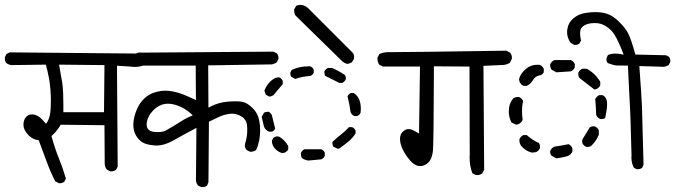

<svg xmlns="http://www.w3.org/2000/svg" viewBox="-26 -766 2744 780"><path d="M424.8 -69.8Q437 -69.8 445.3 -76.2L452.1 -88.9L449.2 -499L502.9 -495.6Q512.7 -494.1 521.5 -494.1Q545.4 -494.1 565.4 -503.4L571.3 -516.6Q571.8 -519.5 571.8 -522.9Q571.8 -533.2 565.9 -541.5L552.2 -548.3L13.2 -553.2L0 -546.4L-5.9 -534.2Q-6.3 -531.2 -6.3 -527.8Q-6.3 -517.6 -0.5 -509.8Q8.3 -503.4 18.6 -501.5L160.2 -503.4Q168 -475.6 172.9 -448.7Q180.7 -405.3 180.7 -356.4Q180.7 -320.3 177.2 -301.8Q173.3 -281.7 164.6 -268.1L161.1 -263.2Q151.9 -273.9 145 -280.8Q138.2 -287.6 130.4 -293Q116.7 -301.3 104 -301.3Q86.4 -301.3 76.7 -286.6Q69.3 -275.4 69.3 -259.8Q69.3 -237.3 90.3 -216.3Q107.4 -199.2 128.9 -196.8L131.3 -196.3Q147.9 -152.8 163.1 -110.8Q178.2 -68.8 198.2 -29.8L212.9 -22Q214.8 -21.5 216.8 -21.5Q227.5 -21.5 235.4 -28.3L241.7 -40.5Q229.5 -82.5 213.4 -122.1Q197.3 -161.6 183.1 -213.4Q189.5 -218.8 193.4 -223.1Q208 -237.8 220.7 -259.3L398.4 -257.3L399.4 -102.5Q399.4 -86.9 408.7 -76.7L422.4 -69.8Q423.8 -69.8 424.8 -69.8ZM231.4 -310.1Q231.4 -325.7 231.4 -344.2Q231.4 -362.8 230.5 -387.7Q229.5 -412.6 226.6 -431.2Q220.7 -467.8 213.9 -503.4L398.4 -501.5L396.5 -310.1Z M796.4 -5.9Q807.6 -5.9 814.9 -11.7L820.8 -25.4L822.8 -271.5Q843.8 -281.2 862.1 -290.3Q880.4 -299.3 903.8 -303.2Q910.2 -304.2 916.5 -304.2Q934.1 -304.2 950.7 -295.4Q973.6 -283.2 977.1 -259.8Q978.5 -248 978.5 -237.8Q978.5 -209.5 969.2 -180.7Q968.8 -178.2 968.8 -174.8Q968.8 -171.4 970.2 -166.3Q971.7 -161.1 975.6 -156.7L988.8 -149.9Q990.7 -149.4 994.4 -149.4Q998 -149.4 1003.4 -150.9Q1008.8 -152.3 1014.2 -156.2Q1030.8 -190.9 1030.8 -236.3Q1030.8 -278.8 1017.6 -303.7Q1010.7 -316.9 1000 -327.1Q978.5 -348.6 959 -352.1Q947.8 -354.5 932.4 -354.5Q917 -354.5 898.9 -353Q861.8 -350.1 827.1 -332L820.8 -328.6L819.8 -500.5L1078.6 -504.4Q1088.9 -506.3 1098.1 -512.7L1105 -525.9Q1105.5 -527.8 1105.5 -530.3Q1105.5 -541.5 1098.6 -549.3L1085 -556.2L549.8 -552.2L543.9 -552.7Q531.2 -552.7 521 -544.9L514.2 -530.3Q514.2 -529.3 514.2 -527.8Q514.2 -515.1 521 -506.8Q528.3 -500.5 539.1 -499.5H769L770 -359.4Q741.2 -373 718.8 -382.1Q696.3 -391.1 669.4 -395.5Q657.7 -397.5 644.3 -397.5Q630.9 -397.5 615.2 -394Q581.5 -387.2 557.1 -362.8Q542 -347.7 532.2 -326.7Q515.6 -290 515.6 -258.8Q515.6 -218.8 544.9 -193.4Q562.5 -178.2 600.1 -175.3Q604 -174.8 608.4 -174.8Q642.1 -174.8 678.2 -195.3Q719.7 -218.8 772 -246.6L770 -30.8Q772 -20.5 778.3 -12.2L791 -6.3Q793.9 -5.9 796.4 -5.9ZM651.9 -238.3Q640.1 -229.5 617.2 -229.5Q601.1 -229.5 594.7 -231Q583 -233.9 577.1 -239.7Q569.8 -247.1 569.8 -259.3Q569.8 -261.7 569.8 -264.2Q573.2 -293.9 596.7 -317.9Q623.5 -344.7 656.7 -344.7Q674.8 -344.7 695.8 -336.9Q726.1 -326.2 752 -302.2L756.8 -297.4Q733.9 -287.6 721.7 -280.5Q709.5 -273.4 692.9 -262.7Q676.3 -252 651.9 -238.3Z M1293.5 -145.5Q1289.6 -154.8 1279.3 -159.7H1210.9Q1200.7 -154.8 1196.8 -145.5Q1196.3 -142.6 1196.3 -140.1Q1196.3 -131.3 1200.7 -124Q1211.9 -115.7 1226.6 -113.8L1279.3 -118.7Q1289.1 -123.5 1293.5 -132.8ZM1078.6 -193.8Q1078.6 -173.8 1094.7 -158.7Q1107.4 -147 1121.1 -144L1130.4 -146Q1140.1 -149.9 1145 -159.2V-171.9Q1138.2 -185.5 1126 -197.3Q1116.2 -207 1106.4 -211.4Q1104 -211.9 1101.1 -211.9Q1091.8 -211.9 1084.5 -206.1L1078.6 -195.3Q1078.6 -194.3 1078.6 -193.8ZM1418.5 -235.4Q1413.6 -245.6 1404.3 -249.5H1391.6Q1376.5 -232.4 1357.9 -218.3Q1339.4 -204.1 1324.7 -189.5Q1324.2 -187.5 1324.2 -185.8Q1324.2 -184.1 1324.7 -181.6Q1325.2 -175.8 1328.1 -170.4L1345.7 -161.6L1352.1 -162.6Q1370.1 -174.8 1388.2 -189.9Q1406.2 -204.6 1418.5 -224.1ZM1079.1 -231Q1087.9 -234.9 1091.8 -243.7Q1084.5 -271 1078.6 -297.4Q1074.7 -307.1 1065.4 -312Q1064 -312 1063 -312Q1052.7 -312 1046.4 -307.6L1037.1 -291.5L1046.4 -251.5Q1052.2 -237.3 1067.4 -231ZM1399.4 -388.2Q1389.6 -383.3 1385.7 -374.5Q1394 -344.2 1397.9 -311.5Q1401.9 -300.3 1413.1 -294.4H1424.8Q1435.1 -298.3 1439 -308.6Q1439.9 -316.4 1439.9 -323.7Q1439.9 -370.1 1410.6 -388.2ZM1105.5 -451.7Q1089.4 -451.7 1071.3 -434.1Q1056.6 -419.4 1047.9 -397.5L1054.2 -380.9L1069.8 -373L1084.5 -378.9L1122.6 -424.3V-437.5Q1117.7 -447.8 1108.4 -451.7Q1106.9 -451.7 1105.5 -451.7ZM1378.4 -443.4Q1378.9 -445.8 1378.9 -447.8Q1378.9 -449.7 1378.9 -451.7Q1378.4 -457 1375 -461.4Q1349.6 -478.5 1323.2 -489.7H1305.7Q1296.4 -485.4 1291.5 -475.6Q1291.5 -474.1 1291.5 -473.1Q1291.5 -463.9 1295.9 -457.5L1352.5 -429.2H1364.3Q1374.5 -434.1 1378.4 -443.4ZM1227.1 -496.6Q1190.4 -496.6 1159.2 -481.9L1153.8 -472.2Q1153.3 -469.7 1153.3 -467.8Q1153.3 -460 1157.2 -454.6L1173.3 -445.3Q1203.1 -455.6 1234.4 -457.5Q1244.6 -461.4 1248.5 -470.7V-482.4Q1244.6 -492.7 1234.4 -496.6Q1230.5 -496.6 1227.1 -496.6ZM1412.1 -526.9Q1412.6 -531.2 1412.6 -534.7Q1412.6 -543.9 1407.7 -550.8L1224.6 -733.9Q1210.4 -746.1 1194.8 -746.1Q1186.5 -746.1 1177.7 -742.7L1169.4 -729Q1168.9 -726.6 1168.9 -724.1Q1168.9 -712.4 1174.3 -703.1L1363.3 -518.1Q1373 -509.3 1384.3 -506.3Q1394 -507.3 1403.8 -513.2Z M1569.3 -554.2H1552.2Q1531.2 -554.2 1515.1 -546.4L1507.3 -531.2Q1507.3 -529.8 1507.3 -528.8Q1507.3 -514.2 1514.6 -503.4L1529.3 -495.6H1680.2L1676.3 -223.6L1669.4 -227.5Q1647 -241.7 1634.3 -241.7Q1621.1 -241.7 1609.4 -230Q1599.1 -219.7 1599.1 -201.7Q1599.1 -181.6 1610.6 -158Q1622.1 -134.3 1641.1 -112.8Q1660.2 -91.3 1681.2 -91.3Q1699.2 -91.3 1714.4 -106Q1730 -122.1 1732.9 -154.8Q1735.8 -187.5 1736.8 -496.6L1881.3 -495.6L1882.3 -139.6L1881.8 -125Q1881.8 -91.3 1893.1 -62L1907.2 -55.2Q1909.7 -54.7 1912.1 -54.7Q1924.8 -54.7 1933.1 -61.5L1940.9 -76.2L1938 -498.5L2022.9 -502.4Q2035.2 -504.4 2045.4 -510.7L2053.2 -526.9Q2053.7 -528.8 2053.7 -530.8Q2053.7 -543.5 2045.9 -552.2L2031.2 -560.1Q1638.2 -554.2 1569.3 -554.2Z M2560.5 -78.6Q2562 -78.6 2565.2 -78.6Q2568.4 -78.6 2573.2 -79.8Q2578.1 -81.1 2582.5 -84L2588.4 -96.7Q2583.5 -293 2582 -332Q2580.6 -371.1 2571.3 -497.6L2672.4 -494.6Q2682.6 -496.6 2690.9 -502L2696.8 -514.2Q2697.3 -516.1 2697.3 -518.1Q2697.3 -528.3 2691.4 -535.6L2679.7 -541.5L2555.2 -544.4Q2538.1 -607.4 2525.4 -631.3Q2513.7 -652.8 2492.4 -674.1Q2471.2 -695.3 2453.1 -704.6Q2428.7 -716.8 2393.6 -716.8Q2374.5 -716.8 2352.5 -713.4Q2323.2 -709 2302.2 -690.4Q2281.7 -672.4 2278.3 -644Q2277.8 -639.6 2277.8 -635.3Q2277.8 -612.3 2292 -592.3L2307.1 -583.5Q2308.1 -583.5 2309.6 -583.5Q2311 -583.5 2313.5 -583.7Q2315.9 -584 2318.8 -584.5Q2323.7 -585.9 2327.6 -588.9L2334.5 -601.1Q2330.6 -617.7 2330.6 -629.9Q2330.6 -647.9 2338.9 -655.8Q2351.1 -668.5 2375 -671.4Q2382.3 -672.4 2389.6 -672.4Q2405.3 -672.4 2416.7 -668.5Q2428.2 -664.6 2437.5 -658.2Q2448.2 -651.4 2459 -640.1Q2478.5 -619.6 2504.9 -551.3L2507.8 -543.9L2500 -545.4Q2485.8 -548.3 2473.6 -548.3Q2457 -548.3 2443.8 -542.5L2438 -529.8Q2437.5 -527.8 2437.5 -525.9Q2437.5 -516.1 2442.9 -509.8Q2466.8 -500.5 2479.5 -500Q2492.2 -499.5 2520.5 -499.5H2524.9Q2528.8 -409.7 2531.2 -370.1Q2535.6 -304.7 2539.6 -133.8V-133.3Q2539.1 -129.9 2539.1 -126Q2539.1 -103 2549.3 -84.5ZM2299.3 -164.1Q2294.4 -174.8 2283.7 -180.2Q2255.4 -174.3 2226.6 -170.4Q2215.3 -165.5 2209.5 -153.8Q2209 -151.9 2209 -148.9Q2209 -140.1 2214.8 -133.3L2234.4 -122.6Q2262.2 -126.5 2277.8 -131.3Q2292.5 -135.3 2299.3 -150.4ZM2167.5 -164.1Q2168 -167 2168 -168.9Q2168 -170.9 2167.5 -173.3Q2167 -179.7 2163.1 -185.1Q2138.2 -195.8 2113.8 -217.3H2100.6Q2089.4 -212.4 2084.5 -201.2Q2084 -198.7 2084 -196.3Q2084 -183.6 2091.3 -173.3Q2109.9 -151.9 2134.8 -146L2151.4 -147.9Q2162.6 -152.8 2167.5 -164.1ZM2360.4 -168.9Q2370.6 -168.9 2377 -174.3Q2397.5 -194.8 2406.7 -218.8V-236.3Q2401.9 -247.6 2390.6 -252.4Q2387.7 -252.9 2385.7 -252.9Q2376 -252.9 2369.6 -248L2339.4 -198.7V-185.5Q2344.2 -174.3 2355.5 -169.4Q2358.4 -168.9 2360.4 -168.9ZM2097.2 -278.8Q2094.7 -297.9 2094.7 -317.4Q2094.7 -336.9 2099.1 -356Q2093.8 -366.7 2083 -371.6Q2080.1 -372.1 2078.1 -372.1Q2076.2 -372.1 2073.2 -371.6Q2066.4 -371.1 2059.6 -366.7Q2041 -346.2 2041 -313Q2041 -288.6 2052.2 -268.1L2070.8 -259.3L2078.6 -261.2Q2091.8 -266.1 2097.2 -278.8ZM2408.2 -379.4Q2397.5 -374.5 2392.1 -363.3Q2395 -334 2396 -298.8Q2400.9 -287.6 2412.1 -282.7Q2415 -282.2 2418 -282.2Q2426.3 -282.2 2432.6 -286.6Q2440.4 -322.8 2440.4 -343.3Q2440.4 -370.6 2421.9 -379.4ZM2412.6 -433.6Q2392.1 -468.3 2357.4 -486.8H2339.8Q2328.6 -481.9 2323.7 -470.7Q2323.2 -467.8 2323.2 -465.8Q2323.2 -456.1 2328.1 -449.2L2388.7 -402.3L2396 -403.8Q2407.7 -408.7 2412.6 -419.9ZM2157.2 -502.9Q2130.4 -502.9 2111.3 -486.8Q2088.4 -467.8 2082.5 -444.3L2084.5 -434.1Q2089.4 -422.4 2100.6 -417.5H2114.3Q2129.9 -424.8 2137.7 -438.5Q2147.5 -456.1 2165 -459.5Q2178.2 -461.9 2183.1 -472.7V-486.3Q2178.2 -497.6 2167 -502.4Q2161.6 -502.9 2157.2 -502.9ZM2309.1 -505.9Q2304.2 -517.1 2293 -522H2226.6Q2215.3 -517.1 2209.5 -505.4Q2209 -503.4 2209 -501.5Q2209 -491.2 2214.8 -482.9L2234.4 -472.2L2293 -476.1Q2304.2 -481 2309.1 -492.2Z"/></svg>

Font: Bakudai
Style: Light
Weight: 300
Version: Version 1.48